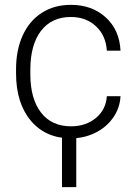

<svg xmlns="http://www.w3.org/2000/svg" viewBox="-20 -558 555 788"><path d="M45.9 0ZM271.5 -39.6Q332.5 -39.6 373.8 -74Q415 -108.4 418.5 -163.1H474.6Q472.2 -114.7 444.3 -75Q416.5 -35.2 370.4 -12.7Q324.2 9.8 271.5 9.8Q167.5 9.8 106.7 -62.5Q45.9 -134.8 45.9 -256.8V-274.4Q45.9 -352.5 73.2 -412.6Q100.6 -472.7 151.6 -505.4Q202.6 -538.1 271 -538.1Q357.9 -538.1 414.3 -486.3Q470.7 -434.6 474.6 -350.1H418.5Q414.6 -412.1 373.8 -450.2Q333 -488.3 271 -488.3Q191.9 -488.3 148.2 -431.2Q104.5 -374 104.5 -271V-253.9Q104.5 -152.8 148.2 -96.2Q191.9 -39.6 271.5 -39.6ZM293 210H234.4V-23.4H293Z"/></svg>

Font: Roboto Light
Style: Regular
Weight: 300
Designer: Google
Version: Version 2.134; 2016; ttfautohint (v1.6)